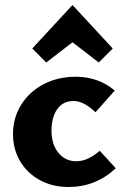

<svg xmlns="http://www.w3.org/2000/svg" viewBox="-20 -740 495 768"><path d="M32 -204Q32 -269 65 -321.5Q98 -374 155 -403.5Q212 -433 283 -433Q373 -433 439 -378L362 -291Q315 -336 274 -336Q232 -336 209 -303.5Q186 -271 186 -217Q186 -163 213.5 -129Q241 -95 285 -95Q331 -95 379 -137L443 -67Q363 8 254 8Q190 8 139.5 -19.5Q89 -47 60.5 -95Q32 -143 32 -204ZM109 -546 270 -720 431 -546 375 -490 270 -571 165 -490Z"/></svg>

Font: Ysabeau Ultrabold
Style: Regular
Weight: 800
Designer: Christian Thalmann (Catharsis Fonts)
Version: Version 0.003